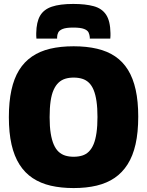

<svg xmlns="http://www.w3.org/2000/svg" viewBox="-20 -945 746 975"><path d="M354 -149Q378 -149 397.5 -155Q417 -161 431.5 -175.5Q446 -190 455.5 -213Q465 -236 470 -270.5Q475 -305 475 -351Q475 -397 470 -431Q465 -465 455.5 -488Q446 -511 431.5 -525Q417 -539 397.5 -545Q378 -551 354 -551Q330 -551 311 -545Q292 -539 277.5 -525.5Q263 -512 252.5 -489Q242 -466 237 -431.5Q232 -397 232 -350Q232 -302 237.5 -268Q243 -234 253 -211Q263 -188 277.5 -174.5Q292 -161 311 -155Q330 -149 354 -149ZM354 10Q290 10 238 -2Q186 -14 146 -40.5Q106 -67 79 -109.5Q52 -152 38.5 -211.5Q25 -271 25 -350Q25 -428 38 -487.5Q51 -547 77 -589Q103 -631 142.5 -658Q182 -685 234.5 -697.5Q287 -710 354 -710Q420 -710 473 -697.5Q526 -685 565 -658.5Q604 -632 630 -590Q656 -548 669 -489Q682 -430 682 -353Q682 -273 668.5 -213Q655 -153 628 -110.5Q601 -68 562 -41.5Q523 -15 471 -2.5Q419 10 354 10ZM352 -925Q414 -925 456 -913.5Q498 -902 519 -870Q540 -838 541 -777Q541 -770 541 -763Q541 -756 540 -749H436Q436 -750 436 -751.5Q436 -753 436 -756Q435 -768 430 -779.5Q425 -791 407 -798Q389 -805 352 -805Q316 -805 298.5 -798Q281 -791 275.5 -779.5Q270 -768 270 -756Q270 -753 270 -751.5Q270 -750 270 -749H165Q164 -756 164 -763Q164 -770 164 -777Q165 -833 183.5 -865Q202 -897 243 -911Q284 -925 352 -925Z"/></svg>

Font: Georama ExtraBold
Style: Regular
Weight: 800
Designer: Jean-Baptiste Levee
Foundry: Production Type
Version: Version 1.001